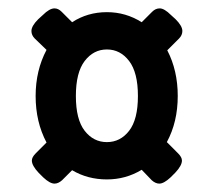

<svg xmlns="http://www.w3.org/2000/svg" viewBox="-20 -551 510 458"><path d="M110 -113Q99 -113 83 -128L72 -139Q56 -156 56 -168Q56 -176 65 -185L91 -211Q65 -260 65 -322Q65 -383 91 -432L63 -459Q55 -467 55 -477Q55 -489 71 -505L82 -515Q98 -531 110 -531Q119 -531 127 -523L152 -498Q189 -522 235 -522Q280 -522 318 -498L343 -523Q351 -531 361 -531Q372 -531 388 -515L399 -505Q415 -489 415 -477Q415 -467 407 -459L379 -431Q404 -383 404 -322Q404 -260 378 -212L405 -185Q414 -176 414 -168Q414 -156 398 -139L387 -128Q371 -113 360 -113Q351 -113 342 -121L318 -146Q280 -123 235 -123Q189 -123 152 -145L128 -121Q119 -113 110 -113ZM235 -212Q267 -212 288 -239Q309 -266 309 -322Q309 -378 288 -405.5Q267 -433 235 -433Q203 -433 182 -405.5Q161 -378 161 -322Q161 -266 182 -239Q203 -212 235 -212Z"/></svg>

Font: Asap Condensed SemiBold
Style: Regular
Weight: 600
Width: 3
Designer: Pablo Cosgaya
Foundry: Omnibus-Type
Version: Version 3.001; ttfautohint (v1.8.4.7-5d5b)